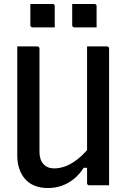

<svg xmlns="http://www.w3.org/2000/svg" viewBox="-20 -934 640 968"><path d="M530 0Q513 0 496.5 0Q480 0 463 0Q446 0 429 0Q428 0 426 -0.5Q424 -1 423 -2Q422 -3 421 -4Q420 -5 419.5 -7Q419 -9 419 -11Q419 -97 419 -183Q419 -269 419 -355.5Q419 -442 419 -528Q419 -614 419 -700Q436 -700 452.5 -700Q469 -700 486 -700Q503 -700 519 -700Q523 -700 525 -698.5Q527 -697 528.5 -695Q530 -693 530 -689Q530 -617 530 -543.5Q530 -470 530 -397Q530 -324 530 -251Q530 -178 530 -106Q530 -78 530 -51Q530 -24 530 0ZM221 14Q183 14 154 2Q125 -10 106 -32Q87 -54 77 -84Q67 -114 67 -150Q67 -225 67 -300Q67 -375 67 -450.5Q67 -526 67 -601Q67 -626 67 -650.5Q67 -675 67 -700Q93 -700 118 -700Q143 -700 168 -700Q172 -700 174 -698.5Q176 -697 177.5 -695Q179 -693 179 -689Q179 -604 179 -516Q179 -428 179 -340.5Q179 -253 179 -168Q179 -129 199 -107Q219 -85 253 -85Q282 -85 312 -96.5Q342 -108 374.5 -134Q407 -160 440 -203V-88H402Q380 -54 352 -31.5Q324 -9 291.5 2.5Q259 14 221 14ZM133 -914Q161 -914 189 -914Q217 -914 245 -914Q249 -914 251 -912.5Q253 -911 254.5 -909Q256 -907 256 -903V-796Q228 -796 200 -796Q172 -796 144 -796Q141 -796 138.5 -797.5Q136 -799 134.5 -801.5Q133 -804 133 -807ZM344 -914Q372 -914 400 -914Q428 -914 456 -914Q460 -914 462 -912.5Q464 -911 465.5 -909Q467 -907 467 -903V-796Q439 -796 411 -796Q383 -796 355 -796Q352 -796 349.5 -797.5Q347 -799 345.5 -801.5Q344 -804 344 -807Z"/></svg>

Font: Recursive Monospace Medium
Style: Regular
Weight: 500
Version: Version 1.047